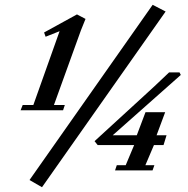

<svg xmlns="http://www.w3.org/2000/svg" viewBox="-20 -719 792 810"><path d="M157.2 70.8 104.5 40.5 624 -698.7 678.7 -670.4ZM66.9 -253.9 75.7 -275.9H120.6L231.4 -587.4L172.4 -564L166 -582L304.7 -658.2L340.8 -639.2Q327.6 -607.9 321.3 -590.8L207.5 -275.9H253.4L246.1 -253.9ZM465.3 0 472.7 -22H510.3L545.9 -106.9H392.1L378.9 -123.5L547.9 -278.3Q641.1 -362.8 693.4 -413.6H737.3L742.7 -402.8L455.6 -148.4H557.1L593.8 -245.6H676.8L640.6 -148.4H682.6L669.9 -106.9H629.4L593.3 -22H631.3L623.5 0Z"/></svg>

Font: Elstob
Style: Bold Italic
Weight: 700
Italic angle: -20°
Designer: Peter S. Baker
Version: Version 1.015